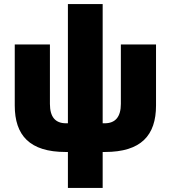

<svg xmlns="http://www.w3.org/2000/svg" viewBox="-20 -740 844 950"><path d="M305 12H316V190H488V12H499C678 12 752 -70 752 -218V-520H578V-226C578 -162 551 -130 498 -130H488V-720H316V-130H307C253 -130 227 -162 227 -226V-520H53V-218C53 -70 127 12 305 12Z"/></svg>

Font: Fixel Display ExtraBold
Style: Regular
Weight: 800
Designer: AlfaBravo + MacPaw
Foundry: Kyrylo Tkachov, Marchela Mozhyna, Serhii Makarenko, Maria Weinstein, Zakhar Kryvoshyya
Version: Version 1.211